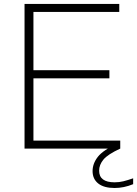

<svg xmlns="http://www.w3.org/2000/svg" viewBox="-20 -760 701 982"><path d="M105.5 0V-740H590V-699H151V-401H539.5V-359.5H151V-41H595V0ZM566.5 201.5Q511.5 201.5 482.5 178.5Q453.5 155.5 453.5 115Q453.5 76.5 480.5 42Q507.5 7.5 580.5 -25L595 0Q531 29.5 509 56.2Q487 83 487 113Q487 172.5 566.5 172.5Q589.5 172.5 610.8 167.2Q632 162 661 152V182Q613.5 201.5 566.5 201.5Z"/></svg>

Font: Encode Sans Expanded ExtraLight
Style: Regular
Weight: 200
Width: 7
Designer: Multiple Designers
Foundry: Impallari Type
Version: Version 3.000; ttfautohint (v1.8.3) -l 8 -r 50 -G 200 -x 14 